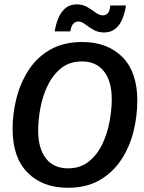

<svg xmlns="http://www.w3.org/2000/svg" viewBox="-20 -857 669 889"><path d="M294.2 12.5Q177.5 12.5 107.9 -57.5Q38.3 -127.5 38.3 -260Q38.3 -330.8 56.2 -402.1Q74.2 -473.3 112.5 -532.5Q150.8 -591.7 212.5 -627.1Q274.2 -662.5 360.8 -662.5Q477.5 -662.5 546.7 -592.9Q615.8 -523.3 615.8 -390.8Q615.8 -319.2 597.9 -247.5Q580 -175.8 541.2 -117.1Q502.5 -58.3 441.2 -22.9Q380 12.5 294.2 12.5ZM295 -77.5Q351.7 -77.5 390.8 -108.8Q430 -140 453.3 -188.8Q476.7 -237.5 487.1 -293.3Q497.5 -349.2 497.5 -397.5Q497.5 -480 461.7 -526.2Q425.8 -572.5 359.2 -572.5Q302.5 -572.5 263.8 -541.7Q225 -510.8 201.2 -462.1Q177.5 -413.3 167.1 -357.5Q156.7 -301.7 156.7 -252.5Q156.7 -170 192.5 -123.8Q228.3 -77.5 295 -77.5ZM233.3 -711.7Q238.3 -744.2 250 -772.5Q261.7 -800.8 282.5 -818.8Q303.3 -836.7 335 -836.7Q363.3 -836.7 385 -823.8Q406.7 -810.8 423.8 -798.3Q440.8 -785.8 455.8 -785.8Q470 -785.8 479.2 -795.8Q488.3 -805.8 490.8 -831.7H563.3Q558.3 -798.3 546.7 -769.6Q535 -740.8 514.2 -723.8Q493.3 -706.7 461.7 -706.7Q434.2 -706.7 412.5 -719.2Q390.8 -731.7 374.2 -744.6Q357.5 -757.5 344.2 -757.5Q311.7 -757.5 305.8 -711.7Z"/></svg>

Font: Familjen Grotesk GF Medium
Style: Italic
Weight: 500
Designer: Anders Wikstroem, Jonas Baeckman, Matilda Gysing, Kristian Moeller
Foundry: Familjen STHML AB
Version: Version 2.000; Beta; Release 4; Build 6